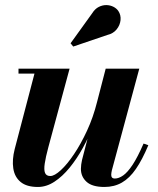

<svg xmlns="http://www.w3.org/2000/svg" viewBox="-20 -733 628 763"><path d="M130.5 10Q86 10 62 -9.8Q38 -29.5 32.8 -63.8Q27.5 -98 38.5 -141L117 -440.5H53.5V-460H256.5L172 -147.5Q161.5 -108.5 157.8 -83.2Q154 -58 159 -45.8Q164 -33.5 180 -33.5Q196.5 -33.5 221.8 -56.8Q247 -80 274.2 -120.5Q301.5 -161 326 -214Q350.5 -267 365.5 -327H381Q370 -283.5 351.8 -236.5Q333.5 -189.5 309.5 -145.8Q285.5 -102 256.8 -66.8Q228 -31.5 196.2 -10.8Q164.5 10 130.5 10ZM395 10Q346.5 10 324 -10.5Q301.5 -31 301.5 -62Q301.5 -70 302.8 -79.8Q304 -89.5 306 -97.5L400 -460H533.5L424.5 -56Q423.5 -51.5 422.8 -47Q422 -42.5 422 -38.5Q422 -23.5 436 -23.5Q452 -23.5 469.5 -35.8Q487 -48 507 -78.2Q527 -108.5 550.5 -162.5L569.5 -156Q545.5 -98.5 520.2 -61.8Q495 -25 464.5 -7.5Q434 10 395 10ZM271 -548 260.5 -561 346.5 -680.5Q357.5 -698 372.5 -705.5Q387.5 -713 402.8 -712.8Q418 -712.5 430.8 -706Q443.5 -699.5 450.5 -689Q461 -673 459 -653Q457 -633 443.5 -616.2Q430 -599.5 406.5 -594Z"/></svg>

Font: Bodoni Moda
Style: Bold Italic
Weight: 700
Italic angle: -13°
Version: Version 2.004